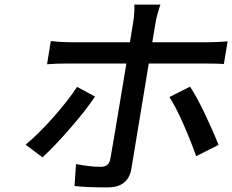

<svg xmlns="http://www.w3.org/2000/svg" viewBox="-20 -777 1005 831"><path d="M271 -502.1Q224.4 -502.1 183.6 -498.9L199.9 -599.1Q248.2 -594.1 285.5 -594.1H542.3L556.8 -682.9Q559.7 -699.6 561.1 -722.8Q562.5 -746.1 561.4 -757.1H674.4Q670.1 -745.7 663.2 -721.6Q656.2 -697.4 653.8 -682.2L639.2 -594.1H879.3Q919 -594.1 965.2 -598L948.9 -500Q921.2 -502.1 865.1 -502.1H623.9L548.7 -46.9Q535.2 34.1 445.3 34.1Q353.7 34.1 302.6 28.1L308.9 -67.1Q367.5 -55 416.2 -55Q434.7 -55 444.8 -63.7Q454.9 -72.4 458.1 -92Q466.6 -137.1 526.3 -497.9L527 -502.1ZM90.9 -150.9Q145.2 -195.7 209.7 -268.1Q274.1 -340.6 313.6 -400.9L391.3 -359Q351.6 -299.4 282.5 -220.3Q213.4 -141.3 164.1 -95.9ZM713.1 -356.9 802.6 -402Q831 -359 866.5 -284.6Q902 -210.2 925.8 -149.9L828.8 -100.9Q806.5 -165.8 773.6 -240.2Q740.8 -314.6 713.1 -356.9Z"/></svg>

Font: Karasuma Gothic
Style: Medium Italic
Weight: 500
Italic angle: 9.39998°
Designer: Rasmus Andersson / Ryoko Nishizuka
Foundry: Genbu
Version: Version 1.00